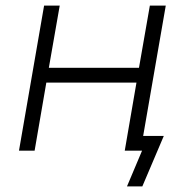

<svg xmlns="http://www.w3.org/2000/svg" viewBox="-20 -540 677 688"><path d="M517 -520 478 -297H155L194 -520H138L48 0H104L146 -244H469L427 0H489L435 128H490L567 -53H493L574 -520Z"/></svg>

Font: Fixel Display Light
Style: Italic
Weight: 300
Italic angle: -10°
Designer: AlfaBravo + MacPaw
Foundry: Kyrylo Tkachov, Marchela Mozhyna, Serhii Makarenko, Maria Weinstein, Zakhar Kryvoshyya
Version: Version 1.210;Glyphs 3.2 (3217)